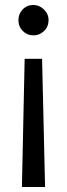

<svg xmlns="http://www.w3.org/2000/svg" viewBox="-20 -732 268 771"><path d="M149 -496Q152 -366 155 -238.5Q158 -111 161 19H68Q71 -111 73.5 -238.5Q76 -366 79 -496ZM114 -712Q138 -712 156.5 -694Q175 -676 175 -651Q175 -625 157 -607.5Q139 -590 114 -590Q89 -590 71.5 -607.5Q54 -625 54 -651Q54 -676 71 -694Q88 -712 114 -712Z"/></svg>

Font: Rosa Sans
Style: Regular
Weight: 400
Designer: Pentagram / MCKL
Foundry: Pentagram / MCKL
Version: Version 1.005;September 16, 2019;FontCreator 11.5.0.2425 64-